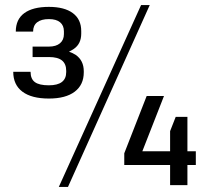

<svg xmlns="http://www.w3.org/2000/svg" viewBox="-20 -727 819 754"><path d="M172 -340Q104 -340 68 -367Q32 -394 32 -445H100Q100 -417 117 -404.5Q134 -392 172 -392Q240 -392 240 -444V-449Q240 -476 223.5 -489.5Q207 -503 172 -503H108V-544H172Q200 -544 215.5 -557Q231 -570 231 -593V-604Q231 -627 216 -639.5Q201 -652 172 -652Q142 -652 126 -639.5Q110 -627 110 -603H42Q42 -651 75.5 -675.5Q109 -700 172 -700Q233 -700 266 -675.5Q299 -651 299 -605V-595Q299 -555 270 -535Q261 -529 251 -524Q266 -519 278 -511Q309 -489 309 -447V-443Q309 -394 273.5 -367Q238 -340 172 -340ZM534 -707H568L247 7H211ZM468 -125 556 -350H624L539 -133H648V-212L670 -268H716V-133H749V-79H716V0H648V-79H468Z"/></svg>

Font: Pathway Extreme 8pt Thin 12pt Light
Style: Regular
Weight: 300
Version: Version 1.001;gftools[0.9.26]